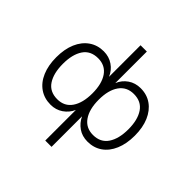

<svg xmlns="http://www.w3.org/2000/svg" viewBox="-226 -896 1295 1295"><g transform="rotate(45 421.5 -248.5)"><path d="M392 206V-86Q373 -43 334.5 -16.5Q296 10 246 10Q186 10 141 -21Q96 -52 71.5 -109.5Q47 -167 47 -244Q47 -322 71.5 -379Q96 -436 141 -467.5Q186 -499 246 -499Q296 -499 335 -472.5Q374 -446 392 -402V-703H452V-402Q470 -446 508.5 -472.5Q547 -499 598 -499Q658 -499 702.5 -467.5Q747 -436 771.5 -379Q796 -322 796 -244Q796 -167 771.5 -109.5Q747 -52 702.5 -21Q658 10 598 10Q547 10 509.5 -16Q472 -42 452 -85V206ZM593 -48Q664 -48 699.5 -101Q735 -154 735 -244Q735 -334 699.5 -386.5Q664 -439 593 -439Q525 -439 488.5 -387Q452 -335 452 -244Q452 -153 488.5 -100.5Q525 -48 593 -48ZM252 -48Q320 -48 356 -100.5Q392 -153 392 -244Q392 -335 356 -387Q320 -439 252 -439Q180 -439 145 -386.5Q110 -334 110 -244Q110 -154 145 -101Q180 -48 252 -48Z"/></g></svg>

Font: Zen Kaku Gothic New
Style: Regular
Weight: 400
Designer: Yoshimichi Ohira
Foundry: Positype
Version: Version 1.001